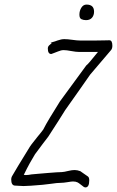

<svg xmlns="http://www.w3.org/2000/svg" viewBox="-20 -802 511 839"><path d="M353 17Q347 17 336 7Q322 -4 319 -5Q311 -9 299 -9Q292 -9 275 -6Q257 -3 245 -3Q237 -3 227 -2Q217 -1 204 1Q192 3 166 5.5Q140 8 115.5 9.5Q91 11 83 11L63 10L45 9Q29 8 29 -18Q29 -25 32 -31Q47 -58 110 -160Q115 -168 123.5 -178.5Q132 -189 142 -202Q153 -215 159.5 -223.5Q166 -232 169 -236Q180 -258 198.5 -288.5Q217 -319 242 -359L357 -516Q364 -520 408 -575H326Q319 -575 310.5 -576Q302 -577 291 -579Q281 -581 272.5 -582Q264 -583 258 -583Q247 -583 233 -577Q222 -573 215 -570Q208 -567 204 -566Q189 -566 189 -590Q189 -598 194.5 -603.5Q200 -609 204 -612Q208 -615 203 -615H202Q198 -615 209.5 -618Q221 -621 231 -625Q248 -631 261 -631Q275 -631 296 -628Q317 -625 329 -625H402Q421 -625 434.5 -625.5Q448 -626 457 -626H458Q471 -626 471 -602Q471 -591 466 -584L374 -476Q355 -448 327.5 -409.5Q300 -371 265 -321Q254 -303 235.5 -274Q217 -245 191 -205Q181 -192 166.5 -173Q152 -154 133 -128Q123 -112 110.5 -89.5Q98 -67 84 -38Q86 -38 88 -37.5Q90 -37 93 -37Q103 -37 118 -40Q127 -41 146 -42.5Q165 -44 187 -46Q209 -48 226.5 -49Q244 -50 250 -50Q255 -50 262 -51.5Q269 -53 278 -55Q294 -59 306 -59Q318 -59 331 -54Q336 -50 344.5 -44.5Q353 -39 364 -31Q370 -27 370 -14Q370 17 353 17ZM356 -714Q345 -714 336 -718Q327 -722 327 -738Q327 -755 335.5 -768.5Q344 -782 358 -782Q391 -782 391 -751Q391 -735 382 -724.5Q373 -714 356 -714Z"/></svg>

Font: Square Peg
Style: Regular
Weight: 400
Designer: Robert E. Leuschke
Foundry: Robert E. Leuschke
Version: Version 1.010; ttfautohint (v1.8.4.7-5d5b)